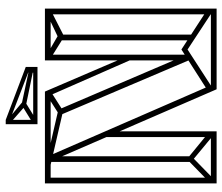

<svg xmlns="http://www.w3.org/2000/svg" viewBox="-73 -704 777 671"><g transform="rotate(-90 315.5 -368.5)"><path d="M10 0V-600H30V0ZM172 0V-399L192 -367V0ZM601 0V-600H621V0ZM510 -92V-549H530V-77ZM605 -18 468 -108 478 -123 615 -34ZM352 -20 342 -36 478 -123 488 -108ZM24 -9 11 -22 94 -103 107 -90ZM179 -11 86 -88 97 -102 191 -25ZM340 0V-20H619V0ZM339 0 87 -581 105 -589 358 -8ZM11 0V-20H192V0ZM10 -580V-600H331V-580ZM266 -538 255 -553 324 -597 335 -582ZM450 -281 313 -593 331 -600 452 -318ZM440 -85V-600H460V-94ZM85 -83V-582H105V-83ZM440 -580V-600H621V-580ZM520 -531 510 -549 609 -596 618 -581ZM442 -93 248 -549 266 -557 461 -101ZM257 -538 58 -584 69 -599 268 -553ZM526 -531 441 -584 450 -599 536 -549ZM417 -626H223V-641H417ZM225 -626 217 -640 282 -680 290 -666ZM417 -626H397V-665H417ZM410 -640 279 -667 293 -680 410 -655ZM232 -626H217V-737H232ZM417 -651 217 -728 232 -737 417 -667ZM284 -666 217 -725 227 -735 293 -680Z"/></g></svg>

Font: Octagon Variable
Style: Regular
Weight: 400
Designer: Alexander Royter, Emma Schmalisch, Felix Willnauer, Friederike Temme, Greta Wachholz, Jason Tsiakas, Julia Baskal, Julia
Foundry: Type Design @ HAW Hamburg
Version: Version 1.000